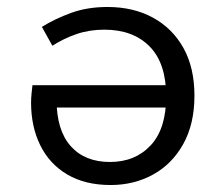

<svg xmlns="http://www.w3.org/2000/svg" viewBox="-20 -518 640 550"><path d="M297 12Q224 12 173 -18Q122 -48 95.5 -101.5Q69 -155 69 -224Q69 -237 70.5 -251Q72 -265 73 -274H483V-210H122L142 -233Q142 -145 182.5 -99.5Q223 -54 295 -54Q367 -54 411.5 -101.5Q456 -149 456 -242Q456 -337 408.5 -385Q361 -433 279 -433Q236 -433 199.5 -420.5Q163 -408 130 -387L100 -441Q137 -464 183.5 -481Q230 -498 288 -498Q362 -498 418 -467.5Q474 -437 505.5 -380.5Q537 -324 537 -244Q537 -163 505 -105.5Q473 -48 418.5 -18Q364 12 297 12Z"/></svg>

Font: Source Code Pro ExtraLight
Style: Regular
Weight: 200
Monospace: yes
Designer: Paul D. Hunt, Teo Tuominen
Foundry: Adobe
Version: Version 1.026;hotconv 1.1.0;makeotfexe 2.6.0